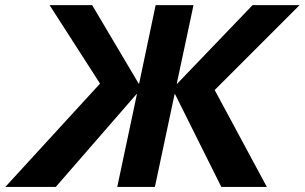

<svg xmlns="http://www.w3.org/2000/svg" viewBox="-20 -742 1209 762"><path d="M1039.1 0H858.4L674.8 -368.2H672.9L594.7 0H445.3L523.4 -368.2H521.5L201.2 0H1L377 -410.2L176.8 -721.7H345.7L530.3 -410.2H532.2L597.7 -721.7H748L681.6 -410.2H683.6L982.4 -721.7H1168.9L832 -384.8Z"/></svg>

Font: FreeUniversal
Style: BoldItalic
Weight: 700
Italic angle: -11°
Version: Version 1.001 March 22, 2017